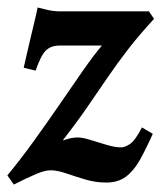

<svg xmlns="http://www.w3.org/2000/svg" viewBox="-28 -477 431 512"><path d="M382.8 -426.8Q342.8 -383.3 313.7 -345.7Q284.7 -308.1 259.3 -271Q233.9 -233.9 205.8 -192.9Q177.7 -151.9 139.2 -102.5Q139.2 -102.5 152.6 -106.4Q166 -110.4 179.2 -110.4Q192.4 -110.4 213.4 -103.8Q234.4 -97.2 256.6 -90.6Q278.8 -84 295.4 -84Q304.7 -84 318.4 -92.8Q332 -101.6 350.6 -137.2L379.4 -120.1Q361.3 -79.6 345 -50.5Q328.6 -21.5 307.9 -5.9Q287.1 9.8 254.9 9.8Q226.6 9.8 199 1.5Q171.4 -6.8 147.9 -14.9Q124.5 -22.9 107.4 -22.9Q91.8 -22.9 68.8 -13.2Q45.9 -3.4 8.8 15.1L-8.3 -9.3Q27.8 -53.2 63.7 -103Q99.6 -152.8 132.6 -200.9Q165.5 -249 193.8 -289.6Q222.2 -330.1 243.7 -355.5H130.9Q107.9 -355.5 94.5 -342.5Q81.1 -329.6 66.9 -288.6L35.2 -296.4Q41.5 -325.2 49.1 -357.2Q56.6 -389.2 63.2 -416.3Q69.8 -443.4 72.3 -457Q81.1 -455.1 97.4 -450.9Q113.8 -446.8 130.9 -446.8H369.1Z"/></svg>

Font: Gentium Plus
Style: Bold Italic
Weight: 700
Italic angle: -8°
Designer: Victor Gaultney, Annie Olsen, Iska Routamaa, Becca Hirsbrunner
Foundry: SIL International
Version: Version 6.101